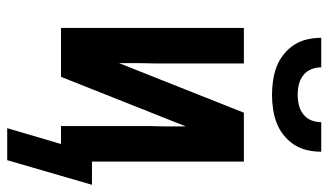

<svg xmlns="http://www.w3.org/2000/svg" viewBox="-214 -566 933 546"><g transform="rotate(90 253.0 -293.5)"><path d="M250 -600Q230 -600 209.5 -603Q189 -606 170.5 -613Q152 -620 135.5 -633Q119 -646 108 -663Q97 -680 92.5 -700Q88 -720 88 -740H172Q172 -725 177.5 -711.5Q183 -698 194.5 -689Q206 -680 220.5 -676.5Q235 -673 250 -673Q265 -673 279.5 -676.5Q294 -680 305.5 -689Q317 -698 322.5 -711.5Q328 -725 328 -740H412Q412 -720 407.5 -700Q403 -680 392 -663Q381 -646 364.5 -633Q348 -620 329.5 -613Q311 -606 290.5 -603Q270 -600 250 -600ZM436 153H345L390 0H339V-208Q339 -219 339 -229.5Q339 -240 339 -251Q339 -262 339.5 -273Q340 -284 340 -297Q340 -310 340 -320Q340 -330 340 -337V-355L199 0H60V-520H161V-312Q161 -301 161 -290.5Q161 -280 161 -269Q161 -258 160.5 -247Q160 -236 160 -223Q160 -210 160 -200Q160 -190 160 -183V-165L301 -520H440V-88H506Z"/></g></svg>

Font: Iosevka Term Semibold
Style: Regular
Weight: 600
Monospace: yes
Designer: Belleve Invis
Foundry: Belleve Invis
Version: Version 31.4.0